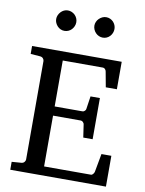

<svg xmlns="http://www.w3.org/2000/svg" viewBox="-96 -958 775 1025"><g transform="rotate(10 291.5 -445.5)"><path d="M32.2 0V-43L84 -46.9Q94.7 -47.9 100.3 -54.7Q106 -61.5 106 -68.8V-602.1Q106 -609.4 100.3 -616.2Q94.7 -623 84 -624L32.2 -627.9V-670.9H518.1V-522H458L442.9 -604Q441.9 -611.3 436.8 -617.2Q431.6 -623 424.8 -623H207V-374H357.9Q364.7 -374 370.4 -379.9Q376 -385.7 376 -391.1L386.2 -460H437V-236.8H386.2L376 -306.2Q376 -311.5 370.1 -317.9Q364.3 -324.2 357.9 -324.2H207V-48.8H460.9Q467.3 -48.8 472.7 -55.7Q478 -62.5 479 -67.9L497.1 -167H550.8V0ZM242.7 -836.4Q242.7 -825.2 238.3 -814.9Q233.9 -804.7 226.6 -796.9Q219.2 -789.1 209.2 -784.7Q199.2 -780.3 188 -780.3Q176.8 -780.3 167 -784.7Q157.2 -789.1 149.9 -796.9Q142.6 -804.7 138.2 -814.5Q133.8 -824.2 133.8 -835.4Q133.8 -846.2 138.2 -856.2Q142.6 -866.2 149.9 -874Q157.2 -881.8 167 -886.5Q176.8 -891.1 188 -891.1Q199.2 -891.1 209.2 -886.7Q219.2 -882.3 226.6 -875Q233.9 -867.7 238.3 -857.7Q242.7 -847.7 242.7 -836.4ZM449.7 -836.4Q449.7 -825.2 445.6 -814.9Q441.4 -804.7 434.1 -796.9Q426.8 -789.1 417 -784.7Q407.2 -780.3 396 -780.3Q384.8 -780.3 374.8 -784.7Q364.7 -789.1 357.2 -796.9Q349.6 -804.7 345.2 -814.9Q340.8 -825.2 340.8 -836.4Q340.8 -846.7 345.2 -856.7Q349.6 -866.7 357.4 -874.3Q365.2 -881.8 375 -886.5Q384.8 -891.1 396 -891.1Q407.2 -891.1 417 -886.7Q426.8 -882.3 434.1 -874.8Q441.4 -867.2 445.6 -857.2Q449.7 -847.2 449.7 -836.4Z"/></g></svg>

Font: Charis SIL
Style: Regular
Weight: 400
Foundry: SIL International
Version: Version 4.112